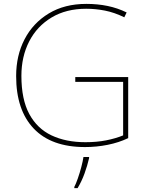

<svg xmlns="http://www.w3.org/2000/svg" viewBox="-20 -746 760 987"><path d="M367 -350H639V-36Q591 -13 533.5 -1.5Q476 10 417 10Q244 10 153.5 -85Q63 -180 63 -355Q63 -461 106.5 -544.5Q150 -628 231 -677Q312 -726 424 -726Q481 -726 532.5 -715.5Q584 -705 631 -682L619 -657Q568 -682 519.5 -691.5Q471 -701 423 -701Q320 -701 245 -656Q170 -611 130 -533Q90 -455 90 -356Q90 -235 130.5 -160Q171 -85 245 -50Q319 -15 419 -15Q477 -15 525.5 -24.5Q574 -34 613 -50V-325H367ZM438 67Q429 106 414.5 146Q400 186 379 221H362V215Q370 200 380 171.5Q390 143 398 112.5Q406 82 409 61H438Z"/></svg>

Font: Noto Sans Oriya Thin
Style: Regular
Weight: 100
Designer: Amélie Bonet and Sol Matas
Foundry: Google LLC
Version: Version 2.006; ttfautohint (v1.8.4.7-5d5b)